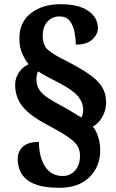

<svg xmlns="http://www.w3.org/2000/svg" viewBox="-20 -780 551 912"><path d="M262 112Q197 112 157.5 99Q118 86 98 65Q78 44 71 20.5Q64 -3 64 -23Q64 -61 89 -83.5Q114 -106 165 -106Q165 -33 194.5 11.5Q224 56 278 56Q314 56 337 29.5Q360 3 360 -40Q360 -66 348 -86.5Q336 -107 301.5 -130.5Q267 -154 201 -189Q120 -232 86 -275.5Q52 -319 52 -378Q52 -409 69.5 -435.5Q87 -462 116 -475Q101 -492 86.5 -523.5Q72 -555 72 -598Q72 -675 127 -717.5Q182 -760 267 -760Q354 -760 399.5 -728Q445 -696 445 -647Q445 -617 418.5 -592.5Q392 -568 340 -568Q340 -596 334 -627.5Q328 -659 311.5 -680.5Q295 -702 263 -702Q228 -702 205.5 -677.5Q183 -653 183 -610Q183 -565 207 -544Q231 -523 271 -503Q346 -465 393 -434.5Q440 -404 462 -371Q484 -338 484 -293Q484 -256 465.5 -224Q447 -192 421 -179Q438 -158 447 -127.5Q456 -97 456 -67Q456 11 405 61.5Q354 112 262 112ZM367 -222Q370 -227 372.5 -236.5Q375 -246 375 -258Q375 -292 352 -321Q329 -350 265 -384Q236 -399 209.5 -413Q183 -427 161 -441Q157 -434 155 -423.5Q153 -413 153 -404Q153 -376 165.5 -355.5Q178 -335 206 -316Q234 -297 282 -272Q314 -254 333 -242Q352 -230 367 -222Z"/></svg>

Font: Noto Serif Thai SemiCondensed Black
Style: Regular
Weight: 900
Width: 4
Designer: Monotype Design Team
Foundry: Monotype Imaging Inc.
Version: Version 2.002; ttfautohint (v1.8.4.7-5d5b)